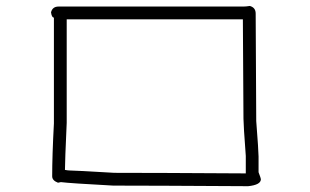

<svg xmlns="http://www.w3.org/2000/svg" viewBox="-20 -583 1040 645"><path d="M819.3 -563Q838.9 -557.6 838.9 -537.6Q838.9 -484.4 840.8 -176.3Q848.6 -75.2 848.6 -57.1V-4.4Q856.4 16.1 856.4 19Q856.4 38.1 813.5 42.5Q484.4 40.5 360.4 40.5Q214.4 32.7 184.6 28.8L174.8 30.8Q155.3 23.4 155.3 9.3Q155.3 -59.6 161.1 -168.5V-523.9Q153.8 -523.9 151.4 -541.5Q156.2 -561 176.8 -561H797.9Q806.2 -561 819.3 -563ZM204.1 -518.1V-170.4Q198.2 -40 198.2 -12.2Q209 -10.3 213.9 -10.3Q230.5 -10.3 364.3 -2.4Q504.9 -2.4 805.7 -0.5V-59.1Q797.9 -163.6 797.9 -184.1Q795.9 -477.5 795.9 -518.1Z"/></svg>

Font: CEF Fonts CJK
Style: Regular
Weight: 400
Designer: PartyBoss (派对大魔王)
Version: Release 2.25